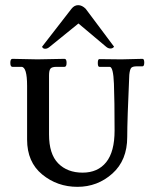

<svg xmlns="http://www.w3.org/2000/svg" viewBox="-20 -711 605 744"><path d="M173 -530Q164 -522 155 -522Q146 -522 143 -530L257 -677Q268 -691 283 -691Q298 -691 312 -677L422 -530Q417 -523 408 -523Q399 -523 391 -530L284 -620ZM450 -481 532 -483Q539 -483 539 -468.5Q539 -454 532 -454H511Q493 -454 488 -447.5Q483 -441 481 -421Q473 -245 473 -180Q473 -90 415.5 -38.5Q358 13 280 13Q202 13 143.5 -35Q85 -83 85 -170V-378Q85 -452 63 -452H28Q20 -452 20 -467.5Q20 -483 28 -483L125 -481L230 -483Q238 -483 238 -467.5Q238 -452 230 -452H199Q181 -452 175.5 -445Q170 -438 170 -419V-190Q170 -114 205.5 -78Q241 -42 300 -42Q359 -42 391.5 -82.5Q424 -123 424 -205Q424 -321 421.5 -386.5Q419 -452 405 -452H365Q359 -452 359 -467Q359 -482 365 -482Z"/></svg>

Font: Sedan SC
Style: Regular
Weight: 400
Designer: Sebastian Salazar
Foundry: Sebastian Salazar
Version: Version 1.001